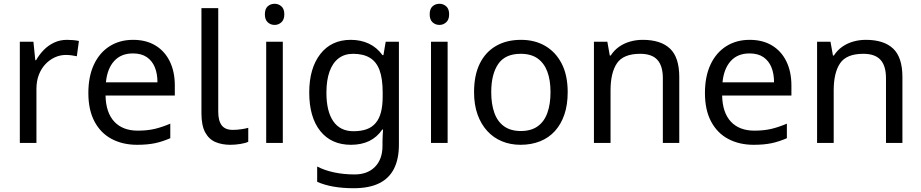

<svg xmlns="http://www.w3.org/2000/svg" viewBox="-20 -757 4881 1017"><path d="M335 -546Q350 -546 367.5 -544.5Q385 -543 398 -540L387 -459Q374 -462 358.5 -464Q343 -466 329 -466Q298 -466 270 -453Q242 -440 220 -416.5Q198 -393 185.5 -360Q173 -327 173 -286V0H85V-536H157L167 -438H171Q188 -468 212 -492.5Q236 -517 267 -531.5Q298 -546 335 -546Z M685 -546Q754 -546 803.5 -516Q853 -486 879.5 -431.5Q906 -377 906 -304V-251H539Q541 -160 585.5 -112.5Q630 -65 710 -65Q761 -65 800.5 -74.5Q840 -84 882 -102V-25Q841 -7 801 1.5Q761 10 706 10Q630 10 571.5 -21Q513 -52 480.5 -113.5Q448 -175 448 -264Q448 -352 477.5 -415Q507 -478 560.5 -512Q614 -546 685 -546ZM684 -474Q621 -474 584.5 -433.5Q548 -393 541 -321H814Q814 -367 800 -401Q786 -435 757.5 -454.5Q729 -474 684 -474Z M1200 10Q1156 10 1121.5 -4.5Q1087 -19 1067 -55.5Q1047 -92 1047 -157V-714H1136V-165Q1136 -117 1154.5 -93Q1173 -69 1213 -69Q1235 -69 1258.5 -72.5Q1282 -76 1295 -80V-6Q1281 1 1253.5 5.5Q1226 10 1200 10Z M1478 -536V0H1390V-536ZM1435 -737Q1455 -737 1470.5 -723.5Q1486 -710 1486 -681Q1486 -653 1470.5 -639Q1455 -625 1435 -625Q1413 -625 1398 -639Q1383 -653 1383 -681Q1383 -710 1398 -723.5Q1413 -737 1435 -737Z M1838 -546Q1891 -546 1933.5 -526Q1976 -506 2006 -465H2011L2023 -536H2093V9Q2093 85 2067 136.5Q2041 188 1988 214Q1935 240 1853 240Q1795 240 1746.5 231.5Q1698 223 1660 206V125Q1698 145 1749 156Q1800 167 1858 167Q1927 167 1966.5 126.5Q2006 86 2006 16V-5Q2006 -17 2007 -39.5Q2008 -62 2009 -71H2005Q1977 -30 1935.5 -10Q1894 10 1839 10Q1735 10 1676.5 -63Q1618 -136 1618 -267Q1618 -395 1676.5 -470.5Q1735 -546 1838 -546ZM1850 -472Q1805 -472 1773.5 -448Q1742 -424 1725.5 -378Q1709 -332 1709 -266Q1709 -167 1745.5 -114.5Q1782 -62 1852 -62Q1893 -62 1922 -72.5Q1951 -83 1970 -105.5Q1989 -128 1998 -163Q2007 -198 2007 -246V-267Q2007 -340 1990.5 -385Q1974 -430 1939 -451Q1904 -472 1850 -472Z M2351 -536V0H2263V-536ZM2308 -737Q2328 -737 2343.5 -723.5Q2359 -710 2359 -681Q2359 -653 2343.5 -639Q2328 -625 2308 -625Q2286 -625 2271 -639Q2256 -653 2256 -681Q2256 -710 2271 -723.5Q2286 -737 2308 -737Z M2987 -269Q2987 -202 2969.5 -150.5Q2952 -99 2919.5 -63Q2887 -27 2840.5 -8.5Q2794 10 2737 10Q2684 10 2639 -8.5Q2594 -27 2561 -63Q2528 -99 2509.5 -150.5Q2491 -202 2491 -269Q2491 -358 2521 -419.5Q2551 -481 2607 -513.5Q2663 -546 2740 -546Q2813 -546 2868.5 -513.5Q2924 -481 2955.5 -419.5Q2987 -358 2987 -269ZM2582 -269Q2582 -206 2598.5 -159.5Q2615 -113 2650 -88Q2685 -63 2739 -63Q2793 -63 2828 -88Q2863 -113 2879.5 -159.5Q2896 -206 2896 -269Q2896 -333 2879 -378Q2862 -423 2827.5 -447.5Q2793 -472 2738 -472Q2656 -472 2619 -418Q2582 -364 2582 -269Z M3384 -546Q3480 -546 3529 -499.5Q3578 -453 3578 -349V0H3491V-343Q3491 -408 3462 -440Q3433 -472 3371 -472Q3282 -472 3248 -422Q3214 -372 3214 -278V0H3126V-536H3197L3210 -463H3215Q3233 -491 3259.5 -509.5Q3286 -528 3318 -537Q3350 -546 3384 -546Z M3951 -546Q4020 -546 4069.5 -516Q4119 -486 4145.5 -431.5Q4172 -377 4172 -304V-251H3805Q3807 -160 3851.5 -112.5Q3896 -65 3976 -65Q4027 -65 4066.5 -74.5Q4106 -84 4148 -102V-25Q4107 -7 4067 1.5Q4027 10 3972 10Q3896 10 3837.5 -21Q3779 -52 3746.5 -113.5Q3714 -175 3714 -264Q3714 -352 3743.5 -415Q3773 -478 3826.5 -512Q3880 -546 3951 -546ZM3950 -474Q3887 -474 3850.5 -433.5Q3814 -393 3807 -321H4080Q4080 -367 4066 -401Q4052 -435 4023.5 -454.5Q3995 -474 3950 -474Z M4566 -546Q4662 -546 4711 -499.5Q4760 -453 4760 -349V0H4673V-343Q4673 -408 4644 -440Q4615 -472 4553 -472Q4464 -472 4430 -422Q4396 -372 4396 -278V0H4308V-536H4379L4392 -463H4397Q4415 -491 4441.5 -509.5Q4468 -528 4500 -537Q4532 -546 4566 -546Z"/></svg>

Font: eng115
Style: Regular
Weight: 400
Designer: Monotype Design Team
Foundry: Monotype Imaging Inc.
Version: Version 2.013